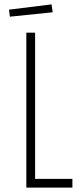

<svg xmlns="http://www.w3.org/2000/svg" viewBox="-20 -855 380 875"><path d="M100 -706H140V-40H310V0H100ZM21 -811 215 -835 220 -799 25 -779Z"/></svg>

Font: Lineal Thin
Style: Regular
Weight: 200
Designer: Created by Frank Adebiaye with contributions from Anton Moglia & Ariel Martín Pérez
Created by Frank ADEBIAYE with FontF
Foundry: Velvetyne Type Foundry
Version: Version 2.000;Glyphs 3.2 (3227)